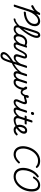

<svg xmlns="http://www.w3.org/2000/svg" viewBox="2982 -4061 1618 7622"><g transform="rotate(90 3791.0 -250.0)"><path d="M474 -385Q454 -384 446.5 -395Q439 -406 443 -429Q447 -449 457 -458.5Q467 -468 485 -468Q584 -473 665.5 -500.5Q747 -528 806.5 -575.5Q866 -623 898 -684.5Q930 -746 930 -818Q930 -881 896 -916.5Q862 -952 800 -952Q763 -952 722.5 -935Q682 -918 642.5 -886.5Q603 -855 565.5 -809.5Q528 -764 495.5 -707.5Q463 -651 438 -586L253 -14Q249 0 237 7Q225 14 202 14Q180 14 169.5 7Q159 0 163 -16L419 -805Q395 -781 367 -760Q339 -739 308.5 -721Q278 -703 244 -685Q222 -675 208.5 -682.5Q195 -690 188 -710Q181 -728 186.5 -741.5Q192 -755 212 -763Q279 -795 329 -829.5Q379 -864 416.5 -908Q454 -952 482 -1007Q491 -1023 501.5 -1029Q512 -1035 535 -1035Q557 -1035 567.5 -1028Q578 -1021 573 -1005L533 -879Q577 -931 625.5 -965.5Q674 -1000 724.5 -1017.5Q775 -1035 824 -1035Q884 -1035 928 -1009Q972 -983 996.5 -936.5Q1021 -890 1021 -828Q1021 -735 980.5 -656Q940 -577 867 -518Q794 -459 694 -424Q594 -389 474 -385Z M738 17Q719 17 713 5.5Q707 -6 710.5 -20.5Q714 -35 726.5 -46.5Q739 -58 756 -58Q788 -58 828 -78Q868 -98 914 -134.5Q960 -171 1007.5 -219Q1055 -267 1102.5 -324.5Q1150 -382 1193.5 -443.5Q1237 -505 1274 -567.5Q1311 -630 1339 -689.5Q1367 -749 1382.5 -802.5Q1398 -856 1398 -899Q1398 -914 1411 -921.5Q1424 -929 1441.5 -929Q1459 -929 1472 -921.5Q1485 -914 1485 -899Q1485 -854 1468 -796.5Q1451 -739 1419 -674.5Q1387 -610 1344.5 -541.5Q1302 -473 1252 -405.5Q1202 -338 1147.5 -276Q1093 -214 1037.5 -160.5Q982 -107 928.5 -67Q875 -27 826 -5Q777 17 738 17ZM1133 17Q1063 17 1025.5 -14Q988 -45 983.5 -105.5Q979 -166 1008 -256L1206 -870Q1235 -959 1276.5 -999Q1318 -1039 1376 -1039Q1410 -1039 1434.5 -1021.5Q1459 -1004 1472 -973Q1485 -942 1485 -899Q1485 -880 1472 -871Q1459 -862 1441.5 -862Q1424 -862 1411 -871Q1398 -880 1398 -899Q1398 -917 1394 -929.5Q1390 -942 1382 -948.5Q1374 -955 1361 -955Q1350 -955 1338 -946Q1326 -937 1314.5 -916.5Q1303 -896 1290 -858L1086 -227Q1067 -166 1067.5 -129Q1068 -92 1090 -75Q1112 -58 1156 -58Q1170 -58 1176.5 -46.5Q1183 -35 1180 -20.5Q1177 -6 1165.5 5.5Q1154 17 1133 17Z M1134 17Q1120 17 1113.5 5.5Q1107 -6 1109.5 -20.5Q1112 -35 1124 -46.5Q1136 -58 1157 -58Q1183 -58 1209.5 -69Q1236 -80 1262 -101.5Q1288 -123 1310 -153Q1332 -183 1349 -220Q1354 -235 1366.5 -234.5Q1379 -234 1388.5 -224.5Q1398 -215 1394 -201Q1376 -150 1348 -109.5Q1320 -69 1286 -41Q1252 -13 1213 2Q1174 17 1134 17Z M1470 17Q1427 17 1396 -2.5Q1365 -22 1348.5 -59Q1332 -96 1332 -146Q1332 -190 1344.5 -241Q1357 -292 1382.5 -341Q1408 -390 1446.5 -430.5Q1485 -471 1537 -495Q1589 -519 1655 -519Q1698 -519 1739 -502.5Q1780 -486 1813 -461L1800 -392Q1757 -420 1723.5 -430Q1690 -440 1657 -440Q1606 -440 1567.5 -421Q1529 -402 1501.5 -370Q1474 -338 1456.5 -300Q1439 -262 1430.5 -224.5Q1422 -187 1422 -157Q1422 -126 1431 -105.5Q1440 -85 1457 -74Q1474 -63 1499 -63Q1534 -63 1571 -88Q1608 -113 1645.5 -160.5Q1683 -208 1717 -273L1739 -229Q1695 -134 1646 -80Q1597 -26 1551.5 -4.5Q1506 17 1470 17ZM1769 17Q1731 17 1707 4Q1683 -9 1671.5 -32.5Q1660 -56 1660.5 -86.5Q1661 -117 1672 -152L1781 -483Q1788 -503 1797.5 -509Q1807 -515 1826 -515Q1857 -515 1865.5 -505.5Q1874 -496 1867 -476L1758 -143Q1742 -95 1751 -76.5Q1760 -58 1792 -58Q1806 -58 1811.5 -46.5Q1817 -35 1815 -20.5Q1813 -6 1801.5 5.5Q1790 17 1769 17Z M1771 17Q1760 17 1757 5.5Q1754 -6 1758 -20.5Q1762 -35 1771.5 -46.5Q1781 -58 1793 -58Q1809 -58 1828.5 -67Q1848 -76 1869.5 -97Q1891 -118 1915 -154Q1939 -190 1964 -246Q2003 -333 2036 -386Q2069 -439 2098 -467.5Q2127 -496 2153.5 -506Q2180 -516 2206 -516Q2217 -516 2220 -504.5Q2223 -493 2221 -478.5Q2219 -464 2212.5 -452.5Q2206 -441 2196 -441Q2180 -441 2163.5 -430.5Q2147 -420 2128 -397Q2109 -374 2087 -335.5Q2065 -297 2038 -241Q1999 -159 1965.5 -108Q1932 -57 1900.5 -29.5Q1869 -2 1837.5 7.5Q1806 17 1771 17Z M2178 539Q2119 539 2083 506.5Q2047 474 2047 422Q2047 387 2060.5 353.5Q2074 320 2098 288Q2122 256 2154.5 225Q2187 194 2226.5 164.5Q2266 135 2309 107Q2347 82 2383.5 58Q2420 34 2454 14L2447 99Q2419 117 2389 137.5Q2359 158 2328 180Q2286 210 2250 240Q2214 270 2188.5 298.5Q2163 327 2149 355Q2135 383 2135 410Q2135 426 2141.5 437.5Q2148 449 2160.5 455Q2173 461 2190 461Q2214 461 2234.5 449.5Q2255 438 2273.5 414.5Q2292 391 2309.5 354.5Q2327 318 2343 269L2461 -98Q2438 -71 2413 -49.5Q2388 -28 2362.5 -13.5Q2337 1 2311 8.5Q2285 16 2259 16Q2206 16 2174.5 -8Q2143 -32 2135.5 -76.5Q2128 -121 2148 -181L2217 -398Q2224 -419 2219.5 -430Q2215 -441 2197 -441Q2182 -441 2174.5 -452.5Q2167 -464 2168.5 -478.5Q2170 -493 2179.5 -504.5Q2189 -516 2207 -516Q2241 -516 2262 -504.5Q2283 -493 2293.5 -472Q2304 -451 2304 -423.5Q2304 -396 2294 -365L2234 -175Q2222 -137 2223 -112Q2224 -87 2240.5 -74.5Q2257 -62 2290 -62Q2317 -62 2346.5 -77Q2376 -92 2406.5 -120Q2437 -148 2465 -186Q2493 -224 2516 -271L2585 -483Q2592 -503 2601.5 -509Q2611 -515 2630 -515Q2661 -515 2669.5 -505.5Q2678 -496 2671 -476L2428 271Q2404 344 2378.5 395Q2353 446 2323 478Q2293 510 2257 524.5Q2221 539 2178 539Z M2467 99Q2458 104 2451 95Q2444 86 2442 71.5Q2440 57 2443.5 44Q2447 31 2457 27Q2513 2 2560 -24.5Q2607 -51 2648 -80.5Q2689 -110 2725 -144Q2761 -178 2793.5 -216.5Q2826 -255 2857 -300Q2867 -313 2878.5 -309.5Q2890 -306 2896 -293.5Q2902 -281 2892 -266Q2859 -212 2824.5 -167.5Q2790 -123 2752 -86Q2714 -49 2671.5 -17Q2629 15 2578.5 43.5Q2528 72 2467 99Z M2930 19Q2882 19 2854 0.5Q2826 -18 2815 -48Q2804 -78 2806 -114.5Q2808 -151 2820 -188L2916 -483Q2923 -502 2932 -508.5Q2941 -515 2962 -515Q2993 -515 3001 -505.5Q3009 -496 3003 -477L2907 -182Q2898 -155 2895 -126.5Q2892 -98 2904 -79Q2916 -60 2953 -60Q2973 -60 2995.5 -69.5Q3018 -79 3040 -98Q3062 -117 3082 -144Q3102 -171 3117 -207L3207 -483Q3214 -502 3223 -508.5Q3232 -515 3252 -515Q3284 -515 3291.5 -506Q3299 -497 3293 -478L3216 -234Q3207 -205 3197.5 -174.5Q3188 -144 3187 -118Q3186 -92 3200 -76.5Q3214 -61 3249 -61Q3295 -61 3333 -89Q3371 -117 3399 -162Q3427 -207 3443.5 -258Q3460 -309 3462 -354Q3463 -364 3463.5 -374Q3464 -384 3463 -393Q3448 -404 3438 -416.5Q3428 -429 3423 -442Q3418 -455 3418 -471Q3418 -492 3432.5 -506Q3447 -520 3468 -520Q3485 -520 3499.5 -511Q3514 -502 3525 -484Q3536 -466 3541.5 -437.5Q3547 -409 3547 -370Q3547 -325 3534 -272.5Q3521 -220 3494.5 -168.5Q3468 -117 3430.5 -74.5Q3393 -32 3344 -6.5Q3295 19 3236 19Q3192 19 3163.5 6Q3135 -7 3121 -29.5Q3107 -52 3103 -80Q3082 -48 3055.5 -25.5Q3029 -3 2997.5 8Q2966 19 2930 19Z M3643 -261Q3611 -261 3580.5 -275Q3550 -289 3523.5 -328Q3497 -367 3474 -443Q3470 -459 3481.5 -470.5Q3493 -482 3508.5 -481.5Q3524 -481 3531 -459Q3547 -414 3565 -385Q3583 -356 3603 -342Q3623 -328 3644 -328Q3678 -328 3708 -368Q3738 -408 3762 -479Q3768 -496 3781 -501.5Q3794 -507 3807.5 -504Q3821 -501 3828 -490.5Q3835 -480 3830 -463Q3809 -396 3779 -351Q3749 -306 3714 -283.5Q3679 -261 3643 -261Z M4027 17Q3990 17 3967 4Q3944 -9 3932.5 -31Q3921 -53 3920.5 -81.5Q3920 -110 3930 -140Q3936 -160 3948.5 -188.5Q3961 -217 3975.5 -249.5Q3990 -282 4003.5 -316Q4017 -350 4026 -380Q4034 -409 4026 -419Q4018 -429 4001 -429Q3976 -429 3945 -419Q3914 -409 3881 -399.5Q3848 -390 3818 -390Q3796 -390 3781 -404.5Q3766 -419 3758.5 -441Q3751 -463 3751 -488Q3751 -512 3759 -534Q3767 -556 3782.5 -570.5Q3798 -585 3821 -585Q3845 -585 3856 -571Q3867 -557 3867 -538Q3867 -522 3860.5 -503Q3854 -484 3841 -469Q3856 -469 3878.5 -475.5Q3901 -482 3927 -491Q3953 -500 3981 -506.5Q4009 -513 4035 -513Q4064 -513 4085.5 -499.5Q4107 -486 4115 -455Q4123 -424 4109 -372Q4101 -344 4087.5 -310.5Q4074 -277 4059.5 -243.5Q4045 -210 4032 -180.5Q4019 -151 4012 -129Q4001 -92 4009.5 -75Q4018 -58 4050 -58Q4064 -58 4070 -46.5Q4076 -35 4073.5 -20.5Q4071 -6 4059.5 5.5Q4048 17 4027 17Z M4027 17Q4013 17 4006.5 5.5Q4000 -6 4002.5 -20.5Q4005 -35 4017 -46.5Q4029 -58 4050 -58Q4080 -58 4110.5 -71Q4141 -84 4172 -111.5Q4203 -139 4236.5 -180Q4270 -221 4305 -277Q4314 -290 4326 -289Q4338 -288 4344.5 -278.5Q4351 -269 4345 -257Q4309 -187 4271 -135Q4233 -83 4193.5 -49.5Q4154 -16 4112.5 0.5Q4071 17 4027 17Z M4354 17Q4317 17 4292.5 4Q4268 -9 4256.5 -32.5Q4245 -56 4245 -86Q4245 -116 4257 -152L4365 -483Q4372 -503 4381.5 -509Q4391 -515 4410 -515Q4441 -515 4449.5 -505.5Q4458 -496 4451 -476L4343 -143Q4326 -95 4335 -76.5Q4344 -58 4377 -58Q4391 -58 4397 -46.5Q4403 -35 4400.5 -20.5Q4398 -6 4386.5 5.5Q4375 17 4354 17ZM4472 -669Q4452 -669 4438 -682Q4424 -695 4424 -720Q4424 -747 4441.5 -771Q4459 -795 4496 -795Q4517 -795 4531 -782.5Q4545 -770 4545 -744Q4545 -717 4527.5 -693Q4510 -669 4472 -669Z M4353 17Q4339 17 4332.5 5.5Q4326 -6 4328.5 -20.5Q4331 -35 4343 -46.5Q4355 -58 4376 -58Q4407 -58 4438 -71Q4469 -84 4501 -110Q4533 -136 4566 -175.5Q4599 -215 4633 -268Q4642 -282 4653.5 -281Q4665 -280 4672 -270.5Q4679 -261 4674 -249Q4639 -181 4601.5 -131Q4564 -81 4523.5 -48Q4483 -15 4440.5 1Q4398 17 4353 17Z M4737 17Q4688 17 4653.5 0Q4619 -17 4601 -48Q4583 -79 4582 -121.5Q4581 -164 4598 -215L4665 -420H4586Q4575 -420 4571 -430Q4567 -440 4572 -460Q4578 -480 4588 -490Q4598 -500 4608 -500H4691L4755 -698Q4761 -718 4770.5 -724Q4780 -730 4800 -730Q4831 -730 4839.5 -720.5Q4848 -711 4841 -691L4779 -500H4905Q4916 -500 4920.5 -490.5Q4925 -481 4919 -460Q4914 -441 4904 -430.5Q4894 -420 4883 -420H4754L4684 -205Q4672 -169 4672 -141Q4672 -113 4682.5 -94.5Q4693 -76 4713 -67Q4733 -58 4761 -58Q4775 -58 4780.5 -46.5Q4786 -35 4784 -20.5Q4782 -6 4770 5.5Q4758 17 4737 17Z M4740 17Q4721 17 4715 5.5Q4709 -6 4713.5 -20.5Q4718 -35 4731 -46.5Q4744 -58 4763 -58Q4811 -58 4866 -76Q4921 -94 4975 -128Q4986 -136 4996 -130.5Q5006 -125 5012 -113Q5018 -101 5017.5 -88.5Q5017 -76 5007 -70Q4958 -39 4910 -19.5Q4862 0 4819 8.5Q4776 17 4740 17Z M4978 -123Q5016 -144 5049 -169.5Q5082 -195 5108 -222Q5133 -246 5153.5 -273Q5174 -300 5186 -328Q5198 -356 5198 -382Q5198 -410 5186 -424.5Q5174 -439 5147 -439Q5116 -439 5092.5 -417.5Q5069 -396 5052.5 -363Q5036 -330 5028 -293.5Q5020 -257 5020 -227Q5020 -190 5030 -159.5Q5040 -129 5058 -107Q5076 -85 5099.5 -73.5Q5123 -62 5149 -62Q5175 -62 5199.5 -71.5Q5224 -81 5247 -98Q5270 -115 5292 -134Q5306 -147 5319 -144.5Q5332 -142 5343 -131Q5356 -119 5358 -105.5Q5360 -92 5347 -79Q5314 -45 5279 -23Q5244 -1 5207.5 8.5Q5171 18 5133 18Q5099 18 5068 6.5Q5037 -5 5012 -26.5Q4987 -48 4968.5 -78Q4950 -108 4940.5 -144.5Q4931 -181 4931 -222Q4931 -261 4940 -302Q4949 -343 4967.5 -382Q4986 -421 5014 -451.5Q5042 -482 5080 -500.5Q5118 -519 5166 -519Q5205 -519 5232.5 -503.5Q5260 -488 5274 -461.5Q5288 -435 5288 -401Q5288 -359 5272.5 -319Q5257 -279 5229.5 -242.5Q5202 -206 5167 -174Q5135 -141 5096 -112Q5057 -83 5013 -60Z M6110 19Q6035 19 5975 -6.5Q5915 -32 5872 -80.5Q5829 -129 5806 -197Q5783 -265 5783 -349Q5783 -421 5800 -499Q5817 -577 5850.5 -654Q5884 -731 5933.5 -799.5Q5983 -868 6048 -921Q6113 -974 6193 -1004.5Q6273 -1035 6368 -1035Q6432 -1035 6484 -1021.5Q6536 -1008 6577 -981Q6618 -954 6644 -914Q6653 -902 6648.5 -892.5Q6644 -883 6629 -871Q6615 -861 6604.5 -861.5Q6594 -862 6580 -875Q6545 -911 6489 -930.5Q6433 -950 6354 -950Q6284 -950 6221.5 -924.5Q6159 -899 6105.5 -855Q6052 -811 6010 -753.5Q5968 -696 5938.5 -630Q5909 -564 5893 -496Q5877 -428 5877 -363Q5877 -291 5892.5 -236Q5908 -181 5939 -143Q5970 -105 6016 -85.5Q6062 -66 6124 -66Q6165 -66 6201 -77Q6237 -88 6270.5 -108.5Q6304 -129 6338.5 -158.5Q6373 -188 6410 -226Q6422 -238 6434 -235Q6446 -232 6457 -219Q6470 -205 6471.5 -194Q6473 -183 6461 -170Q6395 -99 6333.5 -57.5Q6272 -16 6216.5 1.5Q6161 19 6110 19Z M6987 19Q6904 19 6840 -7Q6776 -33 6732 -82Q6688 -131 6665.5 -200Q6643 -269 6643 -355Q6643 -423 6657 -494Q6671 -565 6697.5 -633.5Q6724 -702 6762 -764Q6800 -826 6847.5 -877.5Q6895 -929 6952 -965Q6979 -982 6992.5 -979.5Q7006 -977 7016 -962Q7029 -944 7025 -930Q7021 -916 6996 -900Q6947 -866 6906 -819.5Q6865 -773 6833.5 -718Q6802 -663 6780 -603Q6758 -543 6747 -480Q6736 -417 6736 -356Q6736 -289 6752.5 -235.5Q6769 -182 6802 -144Q6835 -106 6883.5 -86Q6932 -66 6997 -66Q7064 -66 7127 -91Q7190 -116 7245 -161Q7300 -206 7345 -266Q7390 -326 7422 -396.5Q7454 -467 7471.5 -543.5Q7489 -620 7489 -697Q7489 -763 7477.5 -811.5Q7466 -860 7442.5 -891.5Q7419 -923 7385.5 -937.5Q7352 -952 7308 -952Q7271 -952 7237.5 -939Q7204 -926 7173 -901Q7142 -876 7113.5 -842.5Q7085 -809 7060 -768Q7047 -750 7032.5 -747.5Q7018 -745 7000 -756Q6985 -765 6985 -780Q6985 -795 6996 -812Q7029 -864 7067 -905.5Q7105 -947 7147 -976Q7189 -1005 7235 -1020Q7281 -1035 7331 -1035Q7393 -1035 7440 -1013Q7487 -991 7518.5 -947.5Q7550 -904 7566 -841.5Q7582 -779 7582 -697Q7582 -607 7561 -518.5Q7540 -430 7501.5 -350Q7463 -270 7409 -203Q7355 -136 7289 -86Q7223 -36 7146.5 -8.5Q7070 19 6987 19Z"/></g></svg>

Font: Playwrite CO
Style: Regular
Weight: 400
Designer: Veronika Burian, José Scaglione
Foundry: TypeTogether
Version: Version 1.000